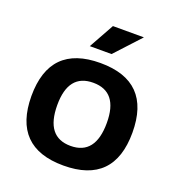

<svg xmlns="http://www.w3.org/2000/svg" viewBox="-128 -802 836 907"><g transform="rotate(20 290.5 -348.5)"><path d="M290.5 -97.7Q415 -97.7 415 -258.3Q415 -415 290.5 -415Q166 -415 166 -258.3Q166 -97.7 290.5 -97.7ZM36.6 -256.3Q36.6 -514.2 290.5 -514.2Q544.4 -514.2 544.4 -256.3Q544.4 1 290.5 1Q37.6 1 36.6 -256.3ZM285.6 -698.2H441.4L324.7 -571.8H215.3Z"/></g></svg>

Font: Voltera
Style: Bold
Weight: 700
Designer: Bernd Montag
Version: Version 1.301